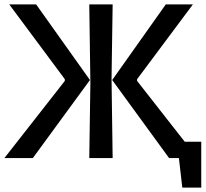

<svg xmlns="http://www.w3.org/2000/svg" viewBox="-20 -717 933 871"><path d="M807 134 783 -74H893V134ZM0 0 289 -369 274 -318V-390L288 -339L22 -697H144L388 -354L129 0ZM385 0 390 -340 385 -697H491L486 -360L491 0ZM876 0H747L489 -354L732 -697H855L588 -339L602 -390V-318L587 -369Z"/></svg>

Font: Ruda SemiBold
Style: Regular
Weight: 600
Designer: Mariela Monsalve and Angelina Sanchez
Foundry: Mariela Monsalve and Angelina Sanchez
Version: Version 2.001